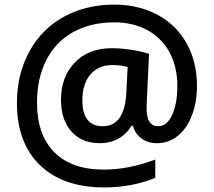

<svg xmlns="http://www.w3.org/2000/svg" viewBox="-20 -738 938 841"><path d="M842.8 -360.8Q842.8 -291 820.8 -233.2Q798.8 -175.3 759 -143.1Q719.2 -110.8 667 -110.8Q628.4 -110.8 600.1 -131.3Q571.8 -151.9 562 -187H556.2Q532.2 -148.9 497.1 -129.9Q461.9 -110.8 418 -110.8Q338.4 -110.8 292.7 -162.1Q247.1 -213.4 247.1 -300.8Q247.1 -401.4 307.6 -464.1Q368.2 -526.9 470.2 -526.9Q507.3 -526.9 552.5 -520.3Q597.7 -513.7 632.8 -502L622.1 -274.9V-263.2Q622.1 -185.1 672.9 -185.1Q711.4 -185.1 734.1 -234.9Q756.8 -284.7 756.8 -361.8Q756.8 -445.3 722.7 -508.5Q688.5 -571.8 625.5 -606Q562.5 -640.1 481 -640.1Q377 -640.1 300 -597.2Q223.1 -554.2 182.6 -474.4Q142.1 -394.5 142.1 -289.1Q142.1 -147.5 217.8 -71.3Q293.5 4.9 435.1 4.9Q543 4.9 660.2 -39.1V41Q557.6 83 437 83Q256.3 83 155.3 -14.4Q54.2 -111.8 54.2 -286.1Q54.2 -413.6 108.9 -512.9Q163.6 -612.3 260.5 -665Q357.4 -717.8 480 -717.8Q585.9 -717.8 668.7 -673.8Q751.5 -629.9 797.1 -548.6Q842.8 -467.3 842.8 -360.8ZM340.8 -298.8Q340.8 -185.1 430.2 -185.1Q524.4 -185.1 533.2 -328.1L539.1 -444.8Q508.3 -453.1 473.1 -453.1Q410.6 -453.1 375.7 -411.6Q340.8 -370.1 340.8 -298.8Z"/></svg>

Font: JBL Sans
Style: Semibold
Weight: 600
Version: Version 1.10